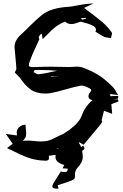

<svg xmlns="http://www.w3.org/2000/svg" viewBox="-20 -915 725 1130"><path d="M465.3 -799.3 488.3 -805.7 484.4 -809.6 454.6 -808.1ZM313 -837.9 351.6 -846.2V-846.7ZM209 -478Q240.7 -481.4 291 -493.2L317.4 -498.5Q266.1 -503.4 210.4 -503.4L184.1 -502.9Q180.2 -497.6 177.7 -490.7Q196.8 -478 207.5 -478ZM279.8 -462.4 333.5 -468.3 279.8 -465.3ZM307.6 -3.4H306.2Q289.6 -0.5 267.1 2Q268.6 7.8 268.6 12.7Q268.6 17.1 266.6 22.9Q264.6 30.8 245.6 30.8Q237.8 30.8 225.6 29.3H220.7Q173.8 24.4 134.8 9Q95.7 -6.3 58.1 -25.9H57.6Q40 -35.2 21.5 -43.5L54.7 -68.8L14.2 -127L80.6 -117.7Q78.6 -126 78.6 -133.3Q78.6 -149.9 88.4 -162.1Q100.1 -176.8 122.6 -180.2L129.9 -181.6L131.8 -158.2Q133.8 -145 133.8 -131.8Q133.8 -123 132.8 -114.3Q129.9 -102.5 117.7 -89.8H117.2L114.3 -86.4Q128.9 -87.4 142.6 -87.4Q164.1 -87.4 183.3 -85Q202.6 -82.5 220.2 -82.5Q261.2 -82.5 286.6 -95.7L302.7 -103.5Q323.2 -114.3 336.9 -120.1Q348.6 -124.5 357.9 -130.4Q424.3 -171.4 450.7 -213.4Q458.5 -227.1 464.1 -242.2Q469.7 -257.3 478 -271.5Q499 -306.2 524.9 -325.2Q500.5 -330.1 500.5 -347.7Q500.5 -360.8 510.7 -372.1Q517.1 -379.9 517.1 -384.3Q517.1 -391.1 502 -397.5Q477.5 -411.1 459.5 -411.1H455.6Q412.1 -402.3 370.6 -390.1Q309.1 -372.1 275.4 -366.7Q260.3 -364.3 247.6 -364.3Q192.9 -364.3 159.7 -388.9Q126.5 -413.6 102.5 -450.2Q93.3 -461.9 81.1 -473.9Q68.8 -485.8 66.9 -488.3L70.8 -496.6Q76.2 -504.4 76.2 -509.3Q76.2 -524.4 70.8 -578.1Q65.4 -631.8 65.4 -637.2Q65.4 -678.7 105.5 -713.4Q129.9 -735.8 152.8 -759.3Q186.5 -793.5 225.1 -825.7Q278.8 -869.1 383.8 -875Q403.8 -876.5 439.5 -883.8Q454.6 -886.7 470.9 -889.4Q487.3 -892.1 530.8 -895L475.1 -868.2L500.5 -849.1Q542 -818.4 583 -784.7Q614.3 -756.8 636.7 -725.1Q639.2 -721.2 639.2 -717.3Q639.2 -713.4 636.2 -705.1Q634.8 -700.7 633.3 -690.9Q625.5 -692.4 616.2 -693.4Q604 -693.8 593.3 -698.2Q576.2 -706.5 560.1 -717.3L542 -728.5Q544.9 -736.8 544.9 -740.7Q544.9 -746.6 540.5 -752.9Q531.2 -768.6 454.6 -787.6L441.9 -783.2Q416.5 -773.4 399.9 -773.4Q378.4 -773.4 362.8 -788.1Q354.5 -784.7 337.4 -775.9Q300.3 -756.8 264.6 -717.8Q252.4 -705.1 231 -684.6L226.1 -715.8Q215.8 -711.9 210.9 -702.6Q208 -697.3 208 -693.4Q208 -689.9 211.9 -685.1Q208 -675.8 191.4 -639.6Q168.9 -594.2 153.8 -550.3Q149.9 -538.6 149.9 -531.7Q149.9 -526.4 152.3 -524.4Q157.7 -520 176.3 -520L192.4 -520.5Q233.9 -522.5 274.4 -522.5Q301.3 -522.5 328.1 -521.5Q357.9 -520.5 388.7 -520.5Q399.9 -520.5 410.9 -521.7Q421.9 -522.9 432.1 -522.9Q447.8 -522.9 462.4 -519Q519 -499.5 569.8 -466.8Q602.5 -444.3 644.5 -402.3Q652.8 -394 659.7 -381.3V-380.9Q663.6 -373.5 675.3 -356L627.9 -361.3L629.9 -349.1L676.3 -350.6L674.8 -335L644.5 -328.6L672.4 -331.5L678.2 -318.4L635.3 -302.2L640.1 -245.1L592.3 -263.2L589.4 -252.9Q583 -230 578.1 -208Q578.1 -206.5 579.8 -203.6Q581.5 -200.7 581.5 -197.3Q581.5 -192.9 497.1 -92.8Q486.3 -80.6 476.1 -67.9L471.7 -63L446.8 -77.6L443.8 -73.7Q449.7 -67.4 454.1 -57.1L457 -49.3L470.2 -57.6Q476.6 -46.4 477.1 -42Q477.1 -37.1 468.3 -30.8Q466.3 -29.3 463.4 -27.8Q466.8 -10.3 467.3 7.3Q467.3 39.6 436.5 71.8Q420.9 87.9 420.9 114.7L421.4 124Q421.4 132.8 415.5 138.7Q405.3 148.4 345.2 167L319.3 175.3L324.7 194.8L314.5 195.3Q288.1 195.3 288.1 182.6Q288.1 174.3 296.4 159.9Q304.7 145.5 337.9 94.2Q348.6 97.2 357.9 97.2Q361.8 97.2 369.9 96.2Q377.9 95.2 378.4 77.6Q365.2 76.7 348.1 75.7L358.4 56.2Q306.2 41 306.2 8.8Q306.2 2.9 307.6 -3.4ZM321.8 -40Q322.8 -41.5 323.7 -43.5L312 -42.5Q317.4 -41 321.8 -40Z"/></svg>

Font: Unutterable
Style: Regular
Weight: 400
Designer: GGBotNet
Foundry: f0n7.com
Version: 1.00